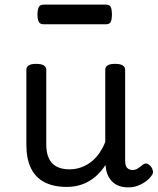

<svg xmlns="http://www.w3.org/2000/svg" viewBox="-20 -791 685 830"><path d="M269 17Q211 17 172 -3.5Q133 -24 113.5 -64.5Q94 -105 94 -166V-489Q94 -502 104.5 -508.5Q115 -515 136 -515Q158 -515 169 -508.5Q180 -502 180 -489V-166Q180 -131 191 -107Q202 -83 224.5 -71Q247 -59 280 -59Q308 -59 332 -68Q356 -77 375.5 -92.5Q395 -108 410 -130Q425 -152 435 -177V-489Q435 -502 445.5 -508.5Q456 -515 478 -515Q499 -515 510 -508.5Q521 -502 521 -489V-96Q521 -82 525 -73Q529 -64 536.5 -60Q544 -56 553 -56Q562 -56 569.5 -59.5Q577 -63 584.5 -69Q592 -75 599 -80Q607 -86 616.5 -83Q626 -80 634 -69Q639 -62 641 -52Q643 -42 636 -33Q626 -18 610 -6.5Q594 5 575 12Q556 19 536 19Q512 19 494.5 12.5Q477 6 465 -6Q453 -18 446 -34Q439 -50 437 -69L436 -78Q422 -56 404.5 -38.5Q387 -21 366 -8.5Q345 4 320.5 10.5Q296 17 269 17ZM169 -686Q152 -686 147 -698Q142 -710 142 -728Q142 -747 147 -759Q152 -771 169 -771H437Q455 -771 459.5 -759Q464 -747 464 -728Q464 -710 459.5 -698Q455 -686 437 -686Z"/></svg>

Font: Playwrite US Modern
Style: Regular
Weight: 400
Designer: Veronika Burian, José Scaglione
Foundry: TypeTogether
Version: Version 1.002